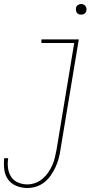

<svg xmlns="http://www.w3.org/2000/svg" viewBox="-41 -717 561 960"><path d="M96 223Q67 223 41 212.5Q15 202 -0.5 180.5Q-16 159 -19.5 131Q-23 103 -20 74H0Q-4 99 -1 123Q2 147 14.5 166.5Q27 186 49 195.5Q71 205 96 205Q115 205 135 198Q155 191 171.5 177Q188 163 200 145.5Q212 128 220.5 109Q229 90 233.5 70Q238 50 242 30L330 -502H166V-520H353L261 33Q258 55 252 77Q246 99 236 120Q226 141 212.5 160.5Q199 180 180.5 194.5Q162 209 140 216Q118 223 96 223ZM364 -644Q358 -644 352.5 -646Q347 -648 343.5 -653Q340 -658 339 -664Q338 -670 339 -676Q339 -681 341.5 -685Q344 -689 348 -691.5Q352 -694 356 -695.5Q360 -697 365 -697Q371 -697 376.5 -694.5Q382 -692 386 -687Q390 -682 391 -676Q392 -670 391 -664Q390 -659 387.5 -655Q385 -651 381.5 -648.5Q378 -646 373.5 -645Q369 -644 364 -644Z"/></svg>

Font: Iosevka Curly Thin
Style: Italic
Weight: 100
Italic angle: -9°
Monospace: yes
Designer: Belleve Invis
Foundry: Belleve Invis
Version: Version 22.1.2; ttfautohint (v1.8.4)